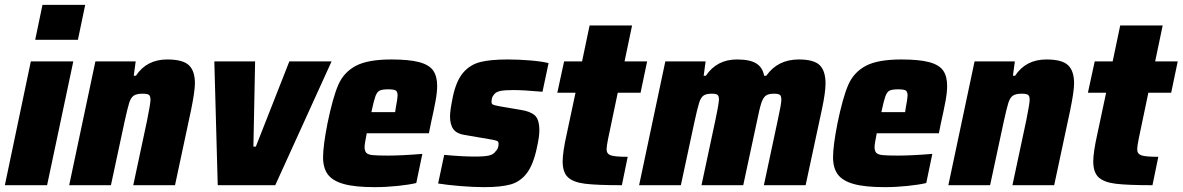

<svg xmlns="http://www.w3.org/2000/svg" viewBox="-23 -763 4872 791"><path d="M122 -599 152 -743H328L298 -599ZM-3 0 104 -510H279L171 0Z M370 -510H536L528 -451H537Q581 -518 666 -518Q730 -518 755 -494.5Q780 -471 780 -420Q780 -387 764 -309L698 0H526L583 -267Q597 -337 597 -352Q597 -368 590 -372.5Q583 -377 564 -377Q540 -377 528 -369Q516 -361 509 -338.5Q502 -316 490 -261L434 0H262Z M874 0 860 -510H1028L1021 -159H1031L1169 -510H1343L1111 0Z M1308 -115Q1308 -162 1326 -254Q1348 -361 1370.5 -413Q1393 -465 1442.5 -491.5Q1492 -518 1589 -518Q1663 -518 1704 -507Q1745 -496 1761.5 -472.5Q1778 -449 1778 -409Q1778 -383 1771.5 -347.5Q1765 -312 1752 -254L1744 -214H1488Q1479 -169 1479 -158Q1479 -141 1486 -133.5Q1493 -126 1512 -124Q1531 -122 1576 -122Q1631 -122 1717 -129L1692 -9Q1663 -2 1615 3Q1567 8 1521 8Q1439 8 1393 -5Q1347 -18 1327.5 -44.5Q1308 -71 1308 -115ZM1605 -301 1607 -316Q1615 -358 1615 -369Q1615 -386 1607 -390.5Q1599 -395 1576 -395Q1551 -395 1540.5 -389.5Q1530 -384 1523.5 -366Q1517 -348 1507 -301Z M1782 -7 1807 -125Q1880 -118 1933 -118Q1974 -118 1992.5 -122.5Q2011 -127 2020 -141Q2031 -151 2031 -171Q2031 -180 2023.5 -183Q2016 -186 1991 -190L1891 -207Q1859 -212 1845 -230.5Q1831 -249 1831 -284Q1831 -308 1843 -366Q1857 -431 1885.5 -464Q1914 -497 1956 -507.5Q1998 -518 2068 -518Q2114 -518 2162 -514Q2210 -510 2237 -503L2212 -385Q2133 -392 2092 -392Q2055 -392 2037 -388Q2019 -384 2011 -372Q2002 -362 2002 -343Q2002 -335 2008 -332Q2014 -329 2036 -325L2124 -310Q2162 -304 2180.5 -287.5Q2199 -271 2199 -225Q2199 -200 2189 -155Q2174 -84 2147 -49Q2120 -14 2080 -3Q2040 8 1972 8Q1927 8 1873 3.5Q1819 -1 1782 -7Z M2295 -98Q2295 -136 2312 -212L2348 -381H2273L2301 -510H2375L2406 -658H2581L2550 -510H2643L2616 -381H2522L2482 -190Q2476 -160 2476 -148Q2476 -129 2493.5 -123Q2511 -117 2563 -117L2539 0Q2436 0 2387.5 -6Q2339 -12 2317 -32.5Q2295 -53 2295 -98Z M2718 -510H2884L2876 -451H2885Q2930 -518 3013 -518Q3067 -518 3093 -501.5Q3119 -485 3125 -451H3134Q3181 -518 3268 -518Q3330 -518 3354 -494.5Q3378 -471 3378 -419Q3378 -382 3363 -312L3296 0H3124L3181 -267Q3196 -335 3196 -352Q3196 -368 3189.5 -372.5Q3183 -377 3166 -377Q3143 -377 3132 -369Q3121 -361 3113.5 -338.5Q3106 -316 3095 -261L3039 0H2867L2924 -267Q2937 -327 2939 -352Q2939 -368 2932.5 -372.5Q2926 -377 2909 -377Q2886 -377 2875 -369Q2864 -361 2857 -338.5Q2850 -316 2838 -261L2782 0H2610Z M3409 -115Q3409 -162 3427 -254Q3449 -361 3471.5 -413Q3494 -465 3543.5 -491.5Q3593 -518 3690 -518Q3764 -518 3805 -507Q3846 -496 3862.5 -472.5Q3879 -449 3879 -409Q3879 -383 3872.5 -347.5Q3866 -312 3853 -254L3845 -214H3589Q3580 -169 3580 -158Q3580 -141 3587 -133.5Q3594 -126 3613 -124Q3632 -122 3677 -122Q3732 -122 3818 -129L3793 -9Q3764 -2 3716 3Q3668 8 3622 8Q3540 8 3494 -5Q3448 -18 3428.5 -44.5Q3409 -71 3409 -115ZM3706 -301 3708 -316Q3716 -358 3716 -369Q3716 -386 3708 -390.5Q3700 -395 3677 -395Q3652 -395 3641.5 -389.5Q3631 -384 3624.5 -366Q3618 -348 3608 -301Z M3992 -510H4158L4150 -451H4159Q4203 -518 4288 -518Q4352 -518 4377 -494.5Q4402 -471 4402 -420Q4402 -387 4386 -309L4320 0H4148L4205 -267Q4219 -337 4219 -352Q4219 -368 4212 -372.5Q4205 -377 4186 -377Q4162 -377 4150 -369Q4138 -361 4131 -338.5Q4124 -316 4112 -261L4056 0H3884Z M4481 -98Q4481 -136 4498 -212L4534 -381H4459L4487 -510H4561L4592 -658H4767L4736 -510H4829L4802 -381H4708L4668 -190Q4662 -160 4662 -148Q4662 -129 4679.5 -123Q4697 -117 4749 -117L4725 0Q4622 0 4573.5 -6Q4525 -12 4503 -32.5Q4481 -53 4481 -98Z"/></svg>

Font: Saira Semi Condensed ExtraBold
Style: Italic
Weight: 800
Width: 4
Italic angle: -12°
Designer: Hector Gatti with collaboration of the Omnibus-Type team
Foundry: Omnibus-Type
Version: Version 1.001; ttfautohint (v1.8)